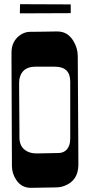

<svg xmlns="http://www.w3.org/2000/svg" viewBox="-20 -901 433 921"><path d="M37.1 -138.7 35.2 -609.4V-648.9Q35.2 -693.8 63.5 -721.7Q90.8 -748 124.3 -748.3Q157.7 -748.5 183.6 -749L244.1 -750H255.9Q303.7 -750 331.1 -706.1Q353 -670.9 353 -631.8L355.5 -216.3L356 -111.8Q356 -35.2 290 -9.8Q270 -2 246.1 -2L127.9 0Q82.5 0 57.1 -39.1Q37.1 -69.3 37.1 -106.9ZM155.8 -165 258.8 -167Q298.3 -167 312 -204.1Q316.9 -217.8 316.9 -237.8V-509.8Q316.9 -581.1 243.2 -581.1H149.9Q94.2 -581.1 77.6 -537.6Q71.8 -522.5 71.8 -507.3V-473.6L73.2 -279.3V-242.2Q73.2 -201.2 100.1 -181.2Q121.6 -165 155.8 -165ZM319.3 -837.9 75.2 -836.9 76.2 -880.9 319.3 -879.9Z"/></svg>

Font: Smokum
Style: Regular
Weight: 400
Designer: Astigmatic (AOETI)
Foundry: Astigmatic (AOETI)
Version: Version 1.001